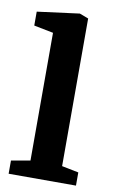

<svg xmlns="http://www.w3.org/2000/svg" viewBox="-81 -744 474 789"><g transform="rotate(10 155.5 -349.5)"><path d="M13 0V-55L92 -69V-602L11 -618V-676L187 -699L224 -685V-69L294 -55V0Z"/></g></svg>

Font: Faustina
Style: Bold
Weight: 700
Designer: Alfonso Garcia
Foundry: http://www.omnibus-type.com
Version: Version 1.200